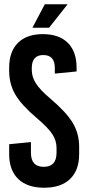

<svg xmlns="http://www.w3.org/2000/svg" viewBox="-20 -870 398 900"><path d="M210 -740H132L190 -850H297ZM339 -553V-535L237 -525V-551Q237 -612 183 -612Q129 -612 129 -551V-542Q129 -510 148 -479.5Q167 -449 218 -406Q291 -344 321 -294Q351 -244 351 -182V-147Q351 -72 308.5 -31Q266 10 187 10Q108 10 65.5 -31Q23 -72 23 -147V-194L125 -204V-154Q125 -88 185 -88Q245 -88 245 -154V-177Q245 -211 225 -241.5Q205 -272 153 -316Q81 -377 52 -426.5Q23 -476 23 -538V-553Q23 -628 64 -669Q105 -710 181 -710Q257 -710 298 -669Q339 -628 339 -553Z"/></svg>

Font: Bebas Kai
Style: Regular
Weight: 400
Designer: Ryoichi Tsunekawa
Foundry: Dharma Type
Version: Version 1.001;PS 001.001;hotconv 1.0.70;makeotf.lib2.5.58329